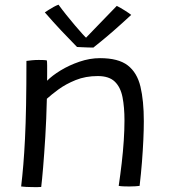

<svg xmlns="http://www.w3.org/2000/svg" viewBox="-20 -772 705 799"><path d="M151.5 6Q144 6.5 133.5 6.8Q123 7 112 6.5Q101.5 6.5 88.5 5.8Q75.5 5 68 4Q73 -38 77 -86Q81 -134 84 -194.5Q87 -255 88.5 -334.5Q90 -414 90 -518.5Q100 -520 113.2 -521.2Q126.5 -522.5 141.5 -522.5Q150 -522.5 159.2 -522.2Q168.5 -522 175 -520.5Q176 -515 176.2 -500Q176.5 -485 176.2 -467.5Q176 -450 176 -436Q196.5 -457 232 -478.8Q267.5 -500.5 310.5 -515.2Q353.5 -530 396 -530Q472.5 -530 511.5 -500Q550.5 -470 564.5 -411.5Q578.5 -353 578.5 -267.5Q578.5 -232.5 576.5 -189.5Q574.5 -146.5 570.8 -98.2Q567 -50 561 1.5Q555.5 2.5 543.5 3.2Q531.5 4 518 4Q505.5 4 493.8 3.5Q482 3 474 1.5Q481 -46 486.5 -93.5Q492 -141 495 -186.2Q498 -231.5 498 -270.5Q498 -326 489.8 -367.8Q481.5 -409.5 457.5 -432.5Q433.5 -455.5 387 -455.5Q336 -455.5 294.8 -438.8Q253.5 -422 223.2 -399.8Q193 -377.5 175 -361Q173 -275 168.5 -202.2Q164 -129.5 159.5 -76Q155 -22.5 151.5 6ZM466 -747.5Q473.5 -744 482.2 -738.8Q491 -733.5 500 -728Q509 -722.5 516 -717.5Q523 -712.5 526 -710Q486.5 -673.5 454.5 -645.5Q422.5 -617.5 400.5 -599.8Q378.5 -582 368.5 -574Q358.5 -574 345.8 -574.5Q333 -575 321 -575.5Q309 -576 300.5 -576.5Q268.5 -609 235.5 -644Q202.5 -679 166.5 -720.5Q174 -725.5 183.5 -731.5Q193 -737.5 203.2 -743.2Q213.5 -749 223.5 -752.5Q238 -732.5 256 -710Q274 -687.5 291.8 -666.5Q309.5 -645.5 323 -630.8Q336.5 -616 341.5 -612H335Q347 -624.5 370.2 -648.5Q393.5 -672.5 419.5 -699.5Q445.5 -726.5 466 -747.5Z"/></svg>

Font: Grandstander Thin Light
Style: Regular
Weight: 300
Version: Version 1.200